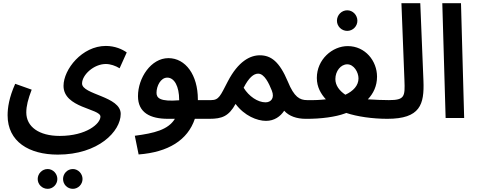

<svg xmlns="http://www.w3.org/2000/svg" viewBox="-20 -745 3008 1212"><path d="M440 447C473 447 501 419 501 385C501 351 473 322 440 322C405 322 378 351 378 385C378 419 405 447 440 447ZM281 447C314 447 342 419 342 385C342 351 314 322 281 322C246 322 218 351 218 385C218 419 246 447 281 447Z M28 -17C28 149 163 231 345 231C601 231 742 84 742 -26C742 -138 498 -147 498 -218C498 -272 572 -341 648 -341C677 -341 709 -330 735 -314L780 -414C752 -434 706 -455 648 -455C498 -455 381 -307 381 -203C381 -63 614 -60 614 -9C614 36 525 113 357 113C226 113 146 55 146 -35C146 -76 157 -119 180 -179L76 -216C37 -129 28 -64 28 -17Z M855 230C1041 216 1165 140 1210 5H1302C1345 5 1371 -22 1371 -56C1371 -88 1353 -113 1312 -113H1229V-118C1229 -271 1152 -378 1043 -378C934 -378 851 -254 851 -138C851 -34 928 5 1040 5H1084C1042 74 954 96 831 112ZM968 -159C968 -202 994 -255 1036 -255C1081 -255 1111 -199 1111 -115V-112C989 -102 968 -127 968 -159Z M1302 5C1381 5 1424 -11 1467 -89C1523 -14 1603 18 1659 18C1712 18 1750 -10 1774 -46C1804 -12 1853 5 1909 5C1951 5 1977 -22 1977 -56C1977 -88 1960 -113 1919 -113C1872 -113 1837 -132 1797 -230C1744 -356 1691 -396 1620 -396C1559 -396 1484 -358 1418 -231C1371 -141 1363 -113 1312 -113ZM1518 -191C1551 -256 1582 -280 1609 -280C1649 -281 1678 -218 1696 -173C1715 -125 1690 -99 1656 -99C1607 -99 1551 -137 1518 -191Z M2172 -550C2207 -550 2236 -579 2236 -614C2236 -650 2207 -680 2172 -680C2136 -680 2107 -650 2107 -614C2107 -579 2136 -550 2172 -550Z M1909 5C2009 6 2101 -8 2155 -28C2159 -29 2162 -30 2166 -32C2234 -9 2332 5 2425 5C2468 5 2494 -22 2494 -56C2494 -88 2476 -113 2435 -113C2395 -113 2347 -115 2302 -118C2337 -155 2360 -202 2360 -261C2360 -360 2286 -454 2175 -454C2078 -454 1980 -370 1980 -253C1980 -194 2007 -151 2037 -118C2003 -114 1963 -112 1919 -113ZM2097 -246C2097 -296 2131 -339 2172 -339C2214 -339 2243 -289 2243 -250C2243 -205 2210 -170 2160 -147C2123 -172 2097 -205 2097 -246Z M2425 5C2633 5 2659 -86 2653 -235L2633 -725H2514L2533 -238C2537 -136 2535 -113 2435 -113Z M2793 0H2910L2890 -725H2772Z"/></svg>

Font: Noto Sans Arabic SemBd
Style: Regular
Weight: 600
Designer: Monotype Design Team, Nadine Chahine, Nizar Qandah and Khaled Hosny
Foundry: Monotype Imaging Inc.
Version: Version 2.012